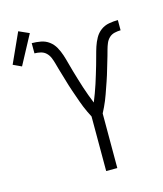

<svg xmlns="http://www.w3.org/2000/svg" viewBox="-227 -910 848 999"><g transform="rotate(-15 196.5 -410.5)"><path d="M220 0V-294Q212 -309 205 -324Q198 -339 191.5 -354.5Q185 -370 179.5 -386Q174 -402 168.5 -417.5Q163 -433 157.5 -449Q152 -465 147 -481Q142 -497 137.5 -513Q133 -529 128 -545Q123 -561 118.5 -577Q114 -593 109.5 -609.5Q105 -626 98.5 -641.5Q92 -657 80 -668.5Q68 -680 51 -684Q34 -688 18 -688V-743Q42 -743 66.5 -738.5Q91 -734 110.5 -719.5Q130 -705 142 -683.5Q154 -662 161.5 -639Q169 -616 175 -592.5Q181 -569 188 -545.5Q195 -522 202 -498.5Q209 -475 216.5 -452Q224 -429 232.5 -406Q241 -383 250 -361Q259 -383 267.5 -406Q276 -429 283.5 -452Q291 -475 298 -498.5Q305 -522 312 -545.5Q319 -569 325 -592.5Q331 -616 338.5 -639Q346 -662 358 -683.5Q370 -705 389.5 -719.5Q409 -734 433.5 -738.5Q458 -743 482 -743V-688Q466 -688 449 -684Q432 -680 420 -668.5Q408 -657 401.5 -641.5Q395 -626 390.5 -609.5Q386 -593 381.5 -577Q377 -561 372 -545Q367 -529 362.5 -513Q358 -497 353 -481Q348 -465 342.5 -449Q337 -433 331.5 -417.5Q326 -402 320.5 -386Q315 -370 308.5 -354.5Q302 -339 295 -324Q288 -309 280 -294V0ZM-62 -639 -107 -660 -34 -821 22 -796Z"/></g></svg>

Font: Iosevka Fixed Light
Style: Regular
Weight: 300
Monospace: yes
Designer: Belleve Invis
Foundry: Belleve Invis
Version: Version 32.3.0